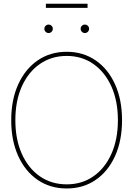

<svg xmlns="http://www.w3.org/2000/svg" viewBox="-20 -1017 725 1044"><path d="M342.8 7.8Q252.9 7.8 184.8 -38.8Q116.7 -85.4 78.9 -169.2Q41 -252.9 41 -363.3Q41 -474.6 79.1 -558.3Q117.2 -642.1 185.1 -688.7Q252.9 -735.4 342.8 -735.4Q432.1 -735.4 500 -688.7Q567.9 -642.1 605.7 -558.3Q643.6 -474.6 643.6 -363.3Q643.6 -252.4 605.7 -168.7Q567.9 -85 500 -38.6Q432.1 7.8 342.8 7.8ZM342.8 -14.6Q425.3 -14.6 488 -58.3Q550.8 -102.1 585.9 -180.7Q621.1 -259.3 621.1 -363.3Q621.1 -467.8 585.9 -546.4Q550.8 -625 488 -668.9Q425.3 -712.9 342.8 -712.9Q260.3 -712.9 197.3 -669.4Q134.3 -626 98.9 -547.4Q63.5 -468.8 63.5 -363.3Q63.5 -259.8 98.4 -181.2Q133.3 -102.5 196.3 -58.6Q259.3 -14.6 342.8 -14.6ZM456.1 -996.6V-974.1H229.5V-996.6ZM244.1 -837.4Q234.9 -837.4 228 -844.2Q221.2 -851.1 221.2 -860.4Q221.2 -870.1 228 -876.7Q234.9 -883.3 244.1 -883.3Q253.9 -883.3 260.5 -876.7Q267.1 -870.1 267.1 -860.4Q267.1 -851.1 260.5 -844.2Q253.9 -837.4 244.1 -837.4ZM441.4 -837.4Q432.1 -837.4 425.3 -844.2Q418.5 -851.1 418.5 -860.4Q418.5 -870.1 425.3 -876.7Q432.1 -883.3 441.4 -883.3Q451.2 -883.3 457.8 -876.7Q464.4 -870.1 464.4 -860.4Q464.4 -851.1 457.8 -844.2Q451.2 -837.4 441.4 -837.4Z"/></svg>

Font: Inter Display Thin
Style: Regular
Weight: 100
Designer: Rasmus Andersson
Foundry: rsms
Version: Version 4.000;git-a52131595